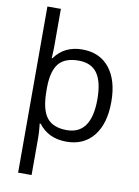

<svg xmlns="http://www.w3.org/2000/svg" viewBox="-105 -829 824 1138"><g transform="rotate(10 306.5 -260.0)"><path d="M168 -462.9Q200.2 -506.3 241.7 -525.6Q283.2 -544.9 335 -544.9Q439.9 -544.9 498.5 -471.7Q557.1 -398.4 557.1 -268.1Q557.1 -137.2 498.3 -63.7Q439.5 9.8 335 9.8Q226.6 9.8 167 -68.8H161.1L163.1 -52.2Q167 -14.6 167 16.1V240.2H85.9V-759.8H167V-532.2Q167 -506.8 164.1 -462.9ZM324.2 -476.1Q242.2 -476.1 205.1 -431.2Q168 -386.2 167 -288.1V-268.1Q167 -155.3 204.6 -106.7Q242.2 -58.1 325.2 -58.1Q473.1 -58.1 473.1 -269Q473.1 -374 437 -425Q400.9 -476.1 324.2 -476.1Z"/></g></svg>

Font: HunimalSansv1.5
Style: Regular
Weight: 400
Foundry: Ascender Corporation
Version: Version 1.10